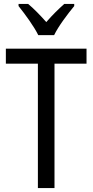

<svg xmlns="http://www.w3.org/2000/svg" viewBox="-20 -963 474 983"><path d="M176 -783H257C279 -829 327 -892 360 -932V-943H309C275 -912 251 -889 217 -850C186 -885 152 -920 124 -943H75V-932C110 -888 154 -828 176 -783ZM259 0V-637H423V-714H10V-637H174V0Z"/></svg>

Font: Noto Sans Sinhala Condensed
Style: Regular
Weight: 400
Width: 3
Designer: Jelle Bosma - Monotype Design Team
Foundry: Monotype Imaging Inc.
Version: Version 2.006